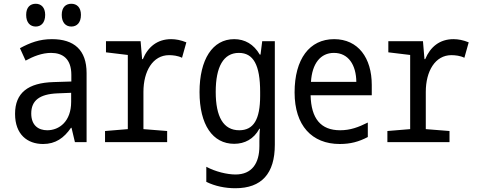

<svg xmlns="http://www.w3.org/2000/svg" viewBox="-20 -755 2540 1020"><path d="M359 -614C388 -614 410 -634 410 -676C410 -716 388 -735 359 -735C330 -735 308 -717 308 -676C308 -634 330 -614 359 -614ZM170 -614C198 -614 220 -634 220 -676C220 -716 198 -735 170 -735C141 -735 119 -717 119 -676C119 -634 141 -614 170 -614ZM209 10C275 10 320 -22 357 -76H360L378 0H440V-367C440 -490 373 -547 256 -547C189 -547 140 -528 86 -499L116 -433C156 -455 203 -474 251 -474C313 -474 359 -443 359 -357V-322L265 -319C129 -315 60 -262 60 -150C60 -41 125 10 209 10ZM231 -63C185 -63 146 -88 146 -152C146 -221 190 -255 285 -259L358 -262V-214C358 -110 295 -63 231 -63Z M538 0H868V-59L742 -69V-267C742 -377 792 -462 878 -462C898 -462 926 -459 947 -448L970 -530C941 -542 914 -547 889 -547C816 -547 766 -506 739 -441H735L727 -536H543V-477L659 -463V-69L538 -59Z M1230 245C1370 245 1440 167 1440 14V-536H1373L1364 -465H1360C1328 -520 1281 -547 1224 -547C1109 -547 1040 -439 1040 -266C1040 -92 1110 9 1224 9C1280 9 1328 -16 1358 -71H1361C1359 -59 1358 -21 1358 -5V21C1358 113 1318 172 1231 172C1187 172 1124 157 1076 131V211C1122 234 1177 245 1230 245ZM1251 -63C1167 -63 1126 -134 1126 -267C1126 -400 1167 -474 1249 -474C1326 -474 1362 -410 1362 -267V-246C1362 -120 1327 -63 1251 -63Z M1785 10C1842 10 1886 -2 1934 -27V-104C1884 -79 1841 -63 1787 -63C1684 -63 1633 -125 1630 -249H1955V-304C1955 -447 1883 -547 1755 -547C1624 -547 1545 -441 1545 -264C1545 -88 1637 10 1785 10ZM1873 -320H1632C1638 -418 1683 -474 1754 -474C1831 -474 1872 -410 1873 -320Z M2038 0H2368V-59L2242 -69V-267C2242 -377 2292 -462 2378 -462C2398 -462 2426 -459 2447 -448L2470 -530C2441 -542 2414 -547 2389 -547C2316 -547 2266 -506 2239 -441H2235L2227 -536H2043V-477L2159 -463V-69L2038 -59Z"/></svg>

Font: Noto Sans Mono ExtraCondensed
Style: Regular
Weight: 400
Width: 2
Designer: Monotype Design Team
Foundry: Monotype Imaging Inc.
Version: Version 2.014